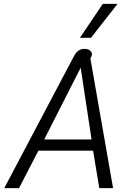

<svg xmlns="http://www.w3.org/2000/svg" viewBox="-20 -970 686 990"><path d="M359 -676Q370 -698 383.5 -708Q397 -718 414 -718Q434 -718 444 -710Q454 -702 454 -690Q454 -681 446 -669L563 0H492L460 -193H178L78 0H2ZM452 -251 396 -621 208 -251ZM510 -950H586L449 -775H392Z"/></svg>

Font: Niramit Light
Style: Italic
Weight: 300
Italic angle: -10°
Designer: Katatrad Aksorn Co.,Ltd.
Foundry: Cadson Demak Co.,Ltd.
Version: Version 1.000; ttfautohint (v1.6)